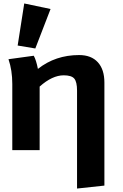

<svg xmlns="http://www.w3.org/2000/svg" viewBox="-20 -867 712 1109"><path d="M29 -525 175 -545Q189 -520 199 -469Q300 -549 437 -549Q507 -549 545 -507.5Q583 -466 583 -390V205L425 222V-344Q425 -394 409 -413Q393 -432 348 -432Q282 -432 209 -367V0H51V-382Q51 -461 29 -525ZM82 -604 120 -847 272 -815 184 -587Z"/></svg>

Font: Fix15 Mono
Style: Bold
Weight: 700
Designer: Carrois Corporate & Edenspiekermann AG
Foundry: Carrois Corporate GbR & Edenspiekermann AG
Version: Version 3.206